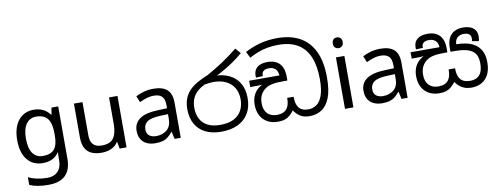

<svg xmlns="http://www.w3.org/2000/svg" viewBox="-79 -1284 5140 1971"><g transform="rotate(-10 2491.5 -298.0)"><path d="M275 -546Q328 -546 370.5 -526Q413 -506 443 -465H448L460 -536H530V9Q530 85 504 136.5Q478 188 425 214Q372 240 290 240Q232 240 183.5 231.5Q135 223 97 206V125Q135 145 186 156Q237 167 295 167Q364 167 403.5 126.5Q443 86 443 16V-5Q443 -17 444 -39.5Q445 -62 446 -71H442Q414 -30 372.5 -10Q331 10 276 10Q172 10 113.5 -63Q55 -136 55 -267Q55 -395 113.5 -470.5Q172 -546 275 -546ZM287 -472Q220 -472 183 -418.5Q146 -365 146 -266Q146 -167 182.5 -114.5Q219 -62 289 -62Q330 -62 359 -72.5Q388 -83 407 -105.5Q426 -128 435 -163Q444 -198 444 -246V-267Q444 -340 427.5 -385Q411 -430 376 -451Q341 -472 287 -472Z M1148 -536V0H1076L1063 -71H1059Q1042 -43 1015 -25Q988 -7 956 1.5Q924 10 889 10Q825 10 781.5 -10.5Q738 -31 716 -74Q694 -117 694 -185V-536H783V-191Q783 -127 812 -95Q841 -63 902 -63Q991 -63 1025.5 -113Q1060 -163 1060 -257V-536Z M1521 -545Q1619 -545 1666 -502Q1713 -459 1713 -365V0H1649L1632 -76H1628Q1605 -47 1580.5 -27.5Q1556 -8 1524.5 1Q1493 10 1448 10Q1400 10 1361.5 -7Q1323 -24 1301 -59.5Q1279 -95 1279 -149Q1279 -229 1342 -272.5Q1405 -316 1536 -320L1627 -323V-355Q1627 -422 1598 -448Q1569 -474 1516 -474Q1474 -474 1436 -461.5Q1398 -449 1365 -433L1338 -499Q1373 -518 1421 -531.5Q1469 -545 1521 -545ZM1547 -259Q1447 -255 1408.5 -227Q1370 -199 1370 -148Q1370 -103 1397.5 -82Q1425 -61 1468 -61Q1536 -61 1581 -98.5Q1626 -136 1626 -214V-262Z M2136 11Q2040 11 1971.5 -23Q1903 -57 1866.5 -121.5Q1830 -186 1830 -277Q1830 -339 1848 -386Q1866 -433 1900.5 -469Q1935 -505 1984.5 -533Q2034 -561 2096 -586Q2172 -628 2256.5 -683Q2341 -738 2423 -805L2471 -749Q2420 -705 2364 -667Q2308 -629 2254.5 -599Q2201 -569 2156 -550L2114 -521Q2029 -493 1983 -455Q1937 -417 1920 -372.5Q1903 -328 1903 -279Q1903 -215 1927.5 -165.5Q1952 -116 2004 -88Q2056 -60 2137 -60Q2224 -60 2279 -89Q2334 -118 2360.5 -168Q2387 -218 2387 -281Q2387 -352 2357 -402.5Q2327 -453 2272.5 -479.5Q2218 -506 2143 -506Q2123 -506 2099.5 -503.5Q2076 -501 2052.5 -496.5Q2029 -492 2008 -485L2083 -555Q2100 -562 2120 -564Q2140 -566 2167 -566Q2252 -566 2318 -534Q2384 -502 2422 -439Q2460 -376 2460 -283Q2460 -190 2420.5 -124Q2381 -58 2308.5 -23.5Q2236 11 2136 11Z M3056 11Q2994 11 2956.5 -14.5Q2919 -40 2894 -77Q2874 -50 2851.5 -30Q2829 -10 2799 0.5Q2769 11 2724 11Q2665 11 2618.5 -14Q2572 -39 2545.5 -87Q2519 -135 2519 -204Q2519 -246 2532.5 -284.5Q2546 -323 2577.5 -354.5Q2609 -386 2661 -406L2663 -397Q2629 -391 2592 -390Q2555 -389 2526 -389H2506V-455H2822Q2819 -502 2793.5 -524Q2768 -546 2730 -546Q2691 -546 2672 -531Q2653 -516 2653 -489Q2653 -487 2653 -484Q2653 -481 2654 -478L2581 -474Q2580 -479 2580 -485.5Q2580 -492 2580 -496Q2580 -553 2618.5 -582.5Q2657 -612 2724 -612Q2778 -612 2816 -591.5Q2854 -571 2873.5 -530.5Q2893 -490 2893 -430V-389H2858Q2823 -389 2786 -387Q2749 -385 2714 -375Q2679 -365 2649 -340Q2623 -318 2607.5 -285Q2592 -252 2592 -204Q2592 -134 2628.5 -97Q2665 -60 2726 -60Q2764 -60 2789.5 -70.5Q2815 -81 2830.5 -100.5Q2846 -120 2853 -147.5Q2860 -175 2860 -208V-214H2927V-208Q2927 -176 2933.5 -149Q2940 -122 2954.5 -102Q2969 -82 2993.5 -71Q3018 -60 3054 -60Q3102 -60 3140.5 -86.5Q3179 -113 3201.5 -175.5Q3224 -238 3224 -345Q3224 -483 3185 -576.5Q3146 -670 3066.5 -718Q2987 -766 2865 -766Q2801 -766 2748 -756Q2695 -746 2649 -728Q2603 -710 2559 -686L2526 -751Q2597 -789 2679.5 -812.5Q2762 -836 2868 -836Q3001 -836 3097.5 -784Q3194 -732 3246.5 -624Q3299 -516 3299 -348Q3299 -216 3267.5 -137Q3236 -58 3181 -23.5Q3126 11 3056 11Z M3513 -536V0H3425V-536ZM3470 -737Q3490 -737 3505.5 -723.5Q3521 -710 3521 -681Q3521 -653 3505.5 -639Q3490 -625 3470 -625Q3448 -625 3433 -639Q3418 -653 3418 -681Q3418 -710 3433 -723.5Q3448 -737 3470 -737Z M3886 -545Q3984 -545 4031 -502Q4078 -459 4078 -365V0H4014L3997 -76H3993Q3970 -47 3945.5 -27.5Q3921 -8 3889.5 1Q3858 10 3813 10Q3765 10 3726.5 -7Q3688 -24 3666 -59.5Q3644 -95 3644 -149Q3644 -229 3707 -272.5Q3770 -316 3901 -320L3992 -323V-355Q3992 -422 3963 -448Q3934 -474 3881 -474Q3839 -474 3801 -461.5Q3763 -449 3730 -433L3703 -499Q3738 -518 3786 -531.5Q3834 -545 3886 -545ZM3912 -259Q3812 -255 3773.5 -227Q3735 -199 3735 -148Q3735 -103 3762.5 -82Q3790 -61 3833 -61Q3901 -61 3946 -98.5Q3991 -136 3991 -214V-262Z M4747 11Q4702 11 4670.5 -1Q4639 -13 4616.5 -33Q4594 -53 4577 -77Q4557 -50 4534.5 -30Q4512 -10 4482 0.5Q4452 11 4407 11Q4348 11 4301.5 -14Q4255 -39 4228.5 -87Q4202 -135 4202 -204Q4202 -246 4215.5 -284.5Q4229 -323 4260.5 -354.5Q4292 -386 4344 -406L4346 -397Q4312 -391 4275 -390Q4238 -389 4209 -389H4189V-455H4490Q4488 -502 4462 -524Q4436 -546 4397 -546Q4359 -546 4340 -531Q4321 -516 4321 -489Q4321 -487 4321 -484Q4321 -481 4322 -478L4249 -474Q4248 -479 4248 -485.5Q4248 -492 4248 -496Q4248 -553 4286.5 -582.5Q4325 -612 4392 -612Q4446 -612 4484 -591.5Q4522 -571 4541.5 -530.5Q4561 -490 4561 -430V-389H4541Q4506 -389 4469 -387Q4432 -385 4397 -375Q4362 -365 4332 -340Q4306 -318 4290.5 -285Q4275 -252 4275 -204Q4275 -134 4311.5 -97Q4348 -60 4409 -60Q4447 -60 4472.5 -70.5Q4498 -81 4513.5 -100.5Q4529 -120 4536 -147.5Q4543 -175 4543 -208V-214H4610V-208Q4610 -176 4616.5 -149Q4623 -122 4638 -102Q4653 -82 4679 -71Q4705 -60 4744 -60Q4806 -60 4840 -99Q4874 -138 4874 -218Q4874 -264 4861.5 -296Q4849 -328 4820 -349Q4790 -370 4745 -379.5Q4700 -389 4634 -389H4593V-430Q4593 -490 4613 -530.5Q4633 -571 4670.5 -591.5Q4708 -612 4762 -612Q4829 -612 4867.5 -582.5Q4906 -553 4906 -496Q4906 -483 4904 -470.5Q4902 -458 4899 -446L4829 -458Q4831 -463 4832 -472.5Q4833 -482 4833 -487Q4833 -516 4814 -531Q4795 -546 4757 -546Q4718 -546 4692 -523.5Q4666 -501 4664 -452L4645 -455H4660Q4715 -455 4766.5 -444.5Q4818 -434 4858.5 -407.5Q4899 -381 4923 -335Q4947 -289 4947 -217Q4947 -140 4920.5 -89.5Q4894 -39 4848.5 -14Q4803 11 4747 11Z"/></g></svg>

Font: sinhala15
Style: Book
Weight: 400
Designer: Jelle Bosma - Monotype Design Team
Foundry: Monotype Imaging Inc.
Version: Version 2.003